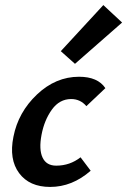

<svg xmlns="http://www.w3.org/2000/svg" viewBox="-20 -731 502 758"><path d="M276 -479 220 -529 388 -711 462 -642ZM321 -312Q297 -340 261 -340Q215 -340 185 -298.5Q155 -257 144 -199Q133 -141 148 -109Q163 -77 202 -77Q256 -77 298 -110L338 -57Q265 7 178 7Q96 7 55.5 -47.5Q15 -102 33 -191Q52 -288 126 -358Q200 -428 292 -428Q366 -428 396 -383Z"/></svg>

Font: EauTest
Style: Bold Italic
Weight: 700
Italic angle: -12°
Designer: Christian Thalmann (Catharsis Fonts)
Version: Version 0.001;PS 000.001;hotconv 1.0.88;makeotf.lib2.5.64775